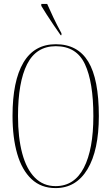

<svg xmlns="http://www.w3.org/2000/svg" viewBox="-20 -951 570 981"><path d="M264 10Q190 10 141 -36Q92 -82 68 -165Q44 -248 44 -359Q44 -537 99.5 -631Q155 -725 265 -725Q377 -725 431 -636Q485 -547 485 -358Q485 -183 427 -86.5Q369 10 264 10ZM264 0Q360 0 408.5 -94Q457 -188 457 -358Q457 -531 414 -623Q371 -715 265 -715Q165 -715 118.5 -623Q72 -531 72 -358Q72 -248 93.5 -167.5Q115 -87 158 -43.5Q201 0 264 0ZM290 -771Q273 -795 254 -823Q235 -851 218 -877.5Q201 -904 191 -921V-931H221Q236 -897 253 -861Q270 -825 294 -781V-771Z"/></svg>

Font: Noto Serif Display ExtraCondensed Thin
Style: Regular
Weight: 100
Width: 2
Designer: Monotype Design Team
Foundry: Monotype Imaging Inc.
Version: Version 2.009